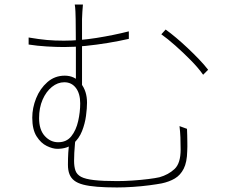

<svg xmlns="http://www.w3.org/2000/svg" viewBox="-20 -797 1040 845"><path d="M345 -777Q344 -767 342.5 -745Q341 -723 341 -713Q341 -694 341 -653.5Q341 -613 341 -565Q341 -517 341 -473Q341 -429 341 -403L314 -436Q314 -452 314 -489.5Q314 -527 314 -571.5Q314 -616 313.5 -655Q313 -694 313 -713Q313 -725 312 -746Q311 -767 309 -777ZM709 -667Q730 -652 755 -631Q780 -610 806 -585.5Q832 -561 855.5 -536.5Q879 -512 896 -490L874 -468Q853 -498 819.5 -532Q786 -566 751.5 -596.5Q717 -627 690 -646ZM106 -632Q153 -624 187 -621Q221 -618 261 -618Q329 -618 404.5 -630Q480 -642 547 -659V-626Q503 -616 454.5 -608Q406 -600 357 -595Q308 -590 262 -590Q228 -590 186 -592.5Q144 -595 106 -601ZM313 -195Q312 -185 310 -165.5Q308 -146 307 -125Q306 -104 306 -89Q306 -64 312 -46.5Q318 -29 336.5 -19Q355 -9 393.5 -4.5Q432 0 496 0Q527 0 564 -2.5Q601 -5 633 -9Q665 -13 682 -17Q721 -28 748 -53Q775 -78 775 -139Q775 -169 774 -193Q773 -217 770 -242L803 -230Q804 -216 804 -201Q804 -186 804.5 -169.5Q805 -153 804 -132Q803 -83 788.5 -54.5Q774 -26 749.5 -11.5Q725 3 692 10Q671 14 637 18.5Q603 23 565 25.5Q527 28 495 28Q445 28 408 25Q371 22 346 15.5Q321 9 306.5 -2.5Q292 -14 285.5 -31Q279 -48 279 -72Q279 -100 280.5 -125.5Q282 -151 285 -179ZM363 -345Q363 -321 358.5 -287Q354 -253 341 -220Q328 -187 302 -164.5Q276 -142 232 -142Q212 -142 186 -154.5Q160 -167 141 -197Q122 -227 122 -279Q122 -322 139 -364.5Q156 -407 188.5 -435.5Q221 -464 265 -464Q309 -464 336 -430Q363 -396 363 -345ZM236 -171Q273 -171 294 -197.5Q315 -224 324 -264Q333 -304 333 -342Q333 -385 314 -410Q295 -435 263 -435Q234 -435 208.5 -414.5Q183 -394 167.5 -358.5Q152 -323 152 -277Q152 -226 177 -198.5Q202 -171 236 -171Z"/></svg>

Font: Noto Sans TC Thin
Style: Regular
Weight: 100
Designer: Ryoko NISHIZUKA 西塚涼子 (kana, bopomofo & ideographs); Paul D. Hunt (Latin, Greek & Cyrillic); Sandoll Communications 산돌커뮤니
Foundry: Adobe
Version: Version 2.004-H2;hotconv 1.0.118;makeotfexe 2.5.65603